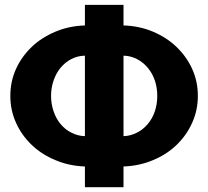

<svg xmlns="http://www.w3.org/2000/svg" viewBox="-20 -777 864 797"><path d="M492.7 -545.9V-211.9Q521 -212.4 548.8 -226.6Q573.2 -238.3 593.3 -262.2Q612.8 -285.2 622.6 -314.5Q632.8 -344.7 632.8 -378.9Q632.8 -413.1 622.6 -443.4Q612.3 -473.1 593.3 -495.6Q573.7 -519 548.8 -531.7Q522 -545.4 492.7 -545.9ZM332.5 -211.9V-545.9Q301.8 -545.4 275.9 -531.7Q251.5 -519.5 231.4 -495.6Q213.4 -474.1 202.6 -443.4Q191.9 -412.1 191.9 -378.9Q191.9 -345.7 202.6 -314.5Q212.9 -284.2 231.4 -262.2Q252 -237.8 275.9 -226.6Q303.2 -212.4 332.5 -211.9ZM492.7 -756.8V-671.4Q558.1 -669.4 615.2 -645.5Q672.4 -621.1 712.9 -582Q754.9 -541.5 777.8 -490.7Q801.3 -439 801.3 -378.9Q801.3 -319.3 777.8 -267.6Q754.9 -215.8 712.9 -175.3Q671.9 -135.7 615.2 -112.3Q559.1 -88.4 492.7 -85.9V0H332.5V-85.9Q266.1 -88.4 210 -112.3Q152.3 -136.2 111.8 -175.3Q69.8 -215.3 46.4 -267.6Q22.9 -319.3 22.9 -378.9Q22.9 -439 46.4 -490.7Q69.3 -541.5 111.3 -582Q151.4 -620.6 210 -645.5Q267.1 -669.4 332.5 -671.4V-756.8Z"/></svg>

Font: Lato-ExtraBold
Style: Regular
Weight: 500
Designer: Lukasz Dziedzic with Adam Twardoch and Botio Nikoltchev
Foundry: tyPoland Lukasz Dziedzic
Version: ""